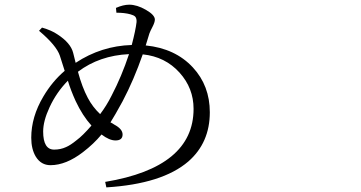

<svg xmlns="http://www.w3.org/2000/svg" viewBox="-20 -770 1540 819"><path d="M433.6 29.3 428.7 5.9Q805.7 -56.6 805.7 -305.7Q805.7 -393.6 746.1 -460Q684.6 -528.3 588.9 -538.1Q550.8 -428.7 502.9 -337.9Q468.8 -275.4 451.2 -248Q454.1 -247.1 459.5 -243.7Q464.8 -240.2 467.8 -238.3Q502.9 -219.7 502.9 -196.3Q502.9 -170.9 472.7 -170.9Q446.3 -170.9 413.1 -196.3Q379.9 -156.2 334 -121.1Q261.7 -65.4 195.3 -65.4Q155.3 -65.4 132.8 -101.6Q113.3 -133.8 113.3 -182.6Q113.3 -271.5 165 -358.4Q203.1 -422.9 255.9 -467.8Q243.2 -509.8 235.4 -532.2Q220.7 -576.2 146.5 -638.7L159.2 -652.3Q200.2 -640.6 225.6 -623Q281.2 -586.9 292 -544.9Q297.9 -523.4 302.7 -502Q412.1 -574.2 542 -578.1Q558.6 -641.6 562.5 -675.8Q563.5 -691.4 556.6 -699.2Q550.8 -705.1 536.1 -709Q511.7 -715.8 476.6 -715.8L474.6 -736.3Q505.9 -750 531.2 -750Q564.5 -750 602.5 -728Q640.6 -706.1 640.6 -686.5Q640.6 -674.8 629.9 -654.3Q621.1 -637.7 617.2 -627L601.6 -576.2Q727.5 -563.5 802.7 -482.4Q875 -404.3 875 -291Q875 -161.1 783.2 -81.1Q671.9 14.6 433.6 29.3ZM210.9 -131.8Q238.3 -131.8 261.7 -142.6Q280.3 -150.4 306.6 -171.9Q333 -191.4 370.1 -234.4Q332 -276.4 302.7 -338.9Q282.2 -383.8 269.5 -425.8Q220.7 -376 191.4 -312.5Q164.1 -253.9 164.1 -209Q164.1 -131.8 210.9 -131.8ZM407.2 -283.2Q434.6 -319.3 456.1 -362.3Q499 -444.3 530.3 -539.1Q404.3 -533.2 312.5 -463.9Q330.1 -398.4 354.5 -352.5Q375 -313.5 407.2 -283.2Z"/></svg>

Font: Bpmf GenYo Min R
Style: R
Weight: 400
Foundry: But Ko
Version: Version 1.320